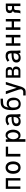

<svg xmlns="http://www.w3.org/2000/svg" viewBox="3106 -3895 988 7240"><g transform="rotate(-90 3600.0 -275.0)"><path d="M97.5 -551H503.5V0H412.5V-464H188.5V0H97.5Z M666.5 -274.5Q666.5 -362.5 695 -426.8Q723.5 -491 776.2 -525.5Q829 -560 900.5 -560Q972 -560 1024.5 -525.5Q1077 -491 1105.2 -426.8Q1133.5 -362.5 1133.5 -274.5Q1133.5 -188.5 1105.8 -124.8Q1078 -61 1025.5 -26.5Q973 8 900 8Q827.5 8 774.8 -26.5Q722 -61 694.2 -124.8Q666.5 -188.5 666.5 -274.5ZM1030 -274.5Q1030 -335 1014 -379.8Q998 -424.5 968.2 -448.5Q938.5 -472.5 898 -472.5Q858.5 -472.5 829.8 -448.5Q801 -424.5 785.5 -379.8Q770 -335 770 -274.5Q770 -214 785.2 -170.2Q800.5 -126.5 829.5 -103Q858.5 -79.5 898 -79.5Q939 -79.5 968.8 -103Q998.5 -126.5 1014.2 -170.5Q1030 -214.5 1030 -274.5Z M1317.5 -550.5H1689V-463.5H1418V0H1317.5Z M1870 -538 1869.5 -550H1966L1971 -464.5Q2025.5 -560 2124.5 -560Q2194.5 -560 2240.8 -517.8Q2287 -475.5 2308.8 -410.2Q2330.5 -345 2330.5 -275.5Q2330.5 -205.5 2308 -141.5Q2285.5 -77.5 2236.2 -36.2Q2187 5 2111 5Q2065 5 2032.5 -12.2Q2000 -29.5 1974.5 -66V190H1873.5V-429.5Q1873.5 -482 1870 -538ZM2230.5 -270.5Q2230.5 -318 2217.8 -366.8Q2205 -415.5 2176.8 -448.5Q2148.5 -481.5 2105.5 -481.5Q2062.5 -481.5 2031.8 -448.2Q2001 -415 1985.8 -365.2Q1970.5 -315.5 1970.5 -266.5Q1970.5 -221.5 1984 -177.2Q1997.5 -133 2026.8 -103.2Q2056 -73.5 2100 -73.5Q2142.5 -73.5 2172 -101.5Q2201.5 -129.5 2216 -174.5Q2230.5 -219.5 2230.5 -270.5Z M2462.5 -149Q2462.5 -254.5 2545.5 -293.5Q2628.5 -332.5 2750 -332.5H2809.5V-357.5Q2809.5 -402 2786.5 -438.5Q2763.5 -475 2695 -475Q2664.5 -475 2638 -466.8Q2611.5 -458.5 2592 -447.2Q2572.5 -436 2542.5 -416L2494 -483.5Q2540 -517.5 2588.2 -537.5Q2636.5 -557.5 2705.5 -557.5Q2825.5 -557.5 2867 -498Q2908.5 -438.5 2908.5 -358V-156.5Q2908.5 -89.5 2918 0H2818.5Q2816.5 -21.5 2814.5 -56.5L2813.5 -73Q2788 -29.5 2741.2 -9.8Q2694.5 10 2638 10Q2583 10 2543.5 -9Q2504 -28 2483.2 -63.8Q2462.5 -99.5 2462.5 -149ZM2809 -255.5 2771 -256.5Q2697 -256.5 2651.2 -246Q2605.5 -235.5 2583.8 -213Q2562 -190.5 2562 -153.5Q2562 -108.5 2589.2 -87.5Q2616.5 -66.5 2663.5 -66.5Q2739 -66.5 2774 -117Q2809 -167.5 2809 -255.5Z M3127.5 -57.5Q3097 -97 3082 -160Q3067 -223 3067 -305Q3067 -417 3083.5 -497.5Q3100 -578 3133.5 -631.5Q3166 -683 3217.8 -711.8Q3269.5 -740.5 3340 -743.5L3499 -749V-659L3338 -651Q3279.5 -648 3246.2 -625.5Q3213 -603 3195.5 -560.8Q3178 -518.5 3164.5 -444H3167.5Q3188 -480.5 3223.8 -497.8Q3259.5 -515 3316 -515Q3421.5 -515 3480.2 -448Q3539 -381 3539 -251Q3539 -174.5 3509.8 -114.5Q3480.5 -54.5 3427.2 -20.8Q3374 13 3305 13Q3247.5 13 3201.8 -4Q3156 -21 3127.5 -57.5ZM3445.5 -217.5Q3445.5 -329.5 3413.5 -383.2Q3381.5 -437 3307 -437Q3261.5 -437 3229 -416Q3196.5 -395 3180.2 -362.5Q3164 -330 3164 -296V-244.5Q3164 -154 3201.2 -109.8Q3238.5 -65.5 3305 -65.5Q3347 -65.5 3378.8 -83Q3410.5 -100.5 3428 -134.8Q3445.5 -169 3445.5 -217.5Z M3756.5 107Q3783 107 3805.8 94.2Q3828.5 81.5 3841.8 59Q3855 36.5 3855 9.5Q3855 -11 3837.8 -69Q3820.5 -127 3797 -192.5Q3793.5 -202 3745.5 -339Q3691.5 -495.5 3671.5 -550H3777.5L3908.5 -139L4032 -550H4130L4036 -254Q4026.5 -224 3996 -118.5Q3958 12.5 3949 37Q3923 107 3891 142.5Q3859 178 3829 188.2Q3799 198.5 3764.5 199H3620V107Z M4291.5 -550.5H4559Q4600.5 -550.5 4631 -533.5Q4661.5 -516.5 4677.8 -485Q4694 -453.5 4694 -410.5Q4694 -358.5 4669.2 -329.8Q4644.5 -301 4594.5 -294.5V-290.5Q4652.5 -285.5 4682.2 -251.5Q4712 -217.5 4712 -164.5Q4712 -118.5 4693.8 -81Q4675.5 -43.5 4641.5 -21.8Q4607.5 0 4562 0H4291.5ZM4613 -150V-172Q4613 -207 4593.2 -226.5Q4573.5 -246 4539.5 -246H4382V-74H4534Q4572 -74 4592.5 -94Q4613 -114 4613 -150ZM4597 -389.5V-411Q4597 -442 4579 -460Q4561 -478 4530 -478H4382V-324H4530Q4561.5 -324 4579.2 -341.2Q4597 -358.5 4597 -389.5Z M4862.5 -149Q4862.5 -254.5 4945.5 -293.5Q5028.5 -332.5 5150 -332.5H5209.5V-357.5Q5209.5 -402 5186.5 -438.5Q5163.5 -475 5095 -475Q5064.5 -475 5038 -466.8Q5011.5 -458.5 4992 -447.2Q4972.5 -436 4942.5 -416L4894 -483.5Q4940 -517.5 4988.2 -537.5Q5036.5 -557.5 5105.5 -557.5Q5225.5 -557.5 5267 -498Q5308.5 -438.5 5308.5 -358V-156.5Q5308.5 -89.5 5318 0H5218.5Q5216.5 -21.5 5214.5 -56.5L5213.5 -73Q5188 -29.5 5141.2 -9.8Q5094.5 10 5038 10Q4983 10 4943.5 -9Q4904 -28 4883.2 -63.8Q4862.5 -99.5 4862.5 -149ZM5209 -255.5 5171 -256.5Q5097 -256.5 5051.2 -246Q5005.5 -235.5 4983.8 -213Q4962 -190.5 4962 -153.5Q4962 -108.5 4989.2 -87.5Q5016.5 -66.5 5063.5 -66.5Q5139 -66.5 5174 -117Q5209 -167.5 5209 -255.5Z M5494.5 -550H5589V-327.5H5810.5V-550H5904.5V0H5810.5V-241H5589V0H5494.5Z M6094.5 -550H6189V-327.5H6410.5V-550H6504.5V0H6410.5V-241H6189V0H6094.5Z M6742 -140 6741.5 -175Q6741.5 -221.5 6758.5 -245.5Q6775.5 -269.5 6813.5 -281.5Q6767.5 -298.5 6747 -329Q6726.5 -359.5 6726.5 -407.5Q6726.5 -476 6773.5 -513.2Q6820.5 -550.5 6908.5 -550.5H7087V0H6990.5V-237H6919.5Q6884.5 -237 6866.8 -225.8Q6849 -214.5 6843.5 -192.2Q6838 -170 6839 -131V-114.5Q6839 -80 6833.8 -52Q6828.5 -24 6813.5 0H6702.5Q6725.5 -9 6733.8 -48.8Q6742 -88.5 6742 -140ZM6990.5 -315V-478H6927Q6873.5 -478 6850.2 -460.2Q6827 -442.5 6827 -401Q6827 -365 6841.5 -346.2Q6856 -327.5 6880.2 -321.2Q6904.5 -315 6942 -315Z"/></g></svg>

Font: JuliaMono Medium
Style: Regular
Weight: 500
Monospace: yes
Designer: cormullion
Foundry: corm
Version: Version 0.054; ttfautohint (v1.8.4)